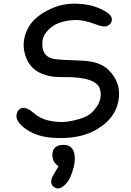

<svg xmlns="http://www.w3.org/2000/svg" viewBox="-20 -752 733 1075"><path d="M273.4 115.7Q273.4 59.1 336.4 59.1Q398.9 59.1 398.9 138.2Q398.9 158.7 393.6 180.2Q377.4 245.6 351.8 274.4Q326.2 303.2 303.2 303.2Q293 303.2 279.8 293.5Q266.6 283.7 266.6 265.1Q266.6 246.6 282.2 221.7Q297.9 196.8 308.1 178.2Q275.9 158.7 273.4 121.6Q273.4 118.7 273.4 115.7ZM142.6 -604.5Q175.3 -659.7 259.3 -700.2Q329.6 -734.4 411.1 -731.4Q482.9 -728.5 533.7 -706.5Q605 -675.3 606.4 -645Q607.9 -620.1 580.1 -606.4Q562 -597.7 514.6 -616.2Q446.3 -642.6 393.6 -639.6Q312.5 -634.8 268.6 -600.6Q222.2 -564.5 217.8 -520.5Q209.5 -432.1 288.1 -420.9Q317.9 -416.5 435.5 -412.6Q540.5 -409.2 589.4 -358.9Q650.9 -295.4 646.5 -216.8Q639.6 -95.7 519 -25.9Q439 20.5 319.8 21Q231.9 21.5 173.8 -2.9Q134.8 -19 107.4 -43Q68.4 -77.6 72.3 -106.9Q76.7 -139.2 101.6 -146.5Q129.4 -154.3 170.9 -117.7Q203.1 -88.9 250 -77.6Q313.5 -63 366.2 -72.3Q460 -88.9 493.2 -121.1Q558.6 -184.1 540 -252Q520.5 -323.2 333 -320.3Q151.9 -317.4 118.2 -454.1Q99.1 -531.2 142.6 -604.5Z"/></svg>

Font: Comic Relief LRS
Style: Regular
Weight: 400
Designer: Jeff Davis
Foundry: Loudifier
Version: Version 1.0